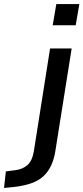

<svg xmlns="http://www.w3.org/2000/svg" viewBox="-135 -738 413 951"><path d="M126 -613 144 -718H258L240 -613ZM-115 193 -106 111 -60 105Q-24 101 0.5 80Q25 59 33 9L113 -498H220L140 5Q134 47 119.5 79Q105 111 81.5 133.5Q58 156 22 169Q-14 182 -64 188Z"/></svg>

Font: Nunito Sans 7pt SemiCondensed SemiBold
Style: Italic
Weight: 600
Width: 4
Italic angle: -9°
Designer: Vernon Adams
Foundry: Vernon Adams
Version: Version 3.101;gftools[0.9.27]